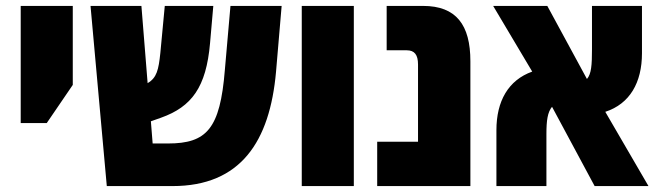

<svg xmlns="http://www.w3.org/2000/svg" viewBox="-20 -629 2235 649"><path d="M50 -213H138L226 -342V-609H50Z M341 0H563C794 0 892 -151 913 -386L932 -609H759L740 -392C724 -194 679 -144 548 -144H496L490 -219L524 -231C628 -268 677 -334 690 -483L701 -609H537L522 -450C516 -393 510 -366 479 -348L458 -609H286Z M1000 0H1176V-609H1000Z M1255 0H1570V-422C1570 -545 1522 -609 1410 -609H1287V-459H1355C1381 -459 1393 -444 1393 -411V-150H1255Z M1658 0H1827V-176C1827 -222 1831 -250 1846 -268L1990 0H2172L2026 -251C2109 -278 2150 -350 2150 -449V-609H1981V-462C1981 -410 1979 -379 1964 -362L1830 -609H1647L1779 -387C1698 -358 1658 -287 1658 -189Z"/></svg>

Font: Noto Sans Hebrew Condensed Black
Style: Regular
Weight: 900
Width: 3
Designer: Monotype Design Team
Foundry: Monotype Imaging Inc.
Version: Version 2.004